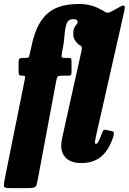

<svg xmlns="http://www.w3.org/2000/svg" viewBox="-56 -818 662 988"><path d="M583 -758.5 438 -118Q437 -113 434.8 -101.8Q432.5 -90.5 432.5 -87Q432.5 -77.5 437 -77.5Q444.5 -77.5 451.8 -91.8Q459 -106 469 -133Q473.5 -145.5 477 -148.5Q480.5 -151.5 490 -149.5L520 -143Q531 -141 530.2 -131.5Q529.5 -122 525 -108.5Q500 -38.5 460.5 -8.8Q421 21 363.5 21Q312 21 285.5 -3.2Q259 -27.5 259 -69.5Q259 -82 262.2 -99Q265.5 -116 268 -127L363 -554.5Q366.5 -570.5 364.2 -576.2Q362 -582 351 -587.5Q343.5 -591.5 332.2 -607Q321 -622.5 321 -642Q321 -664.5 326.5 -675.5Q332 -686.5 337.8 -692.2Q343.5 -698 343.5 -705Q343.5 -710.5 339 -715Q334.5 -719.5 321.5 -719.5Q295 -719.5 286.8 -696Q278.5 -672.5 275.8 -633.8Q273 -595 263.5 -550Q261 -537.5 260.5 -528.8Q260 -520 275 -520H289Q305.5 -520 308.8 -517.8Q312 -515.5 312 -498.5V-450.5Q312 -433.5 308.2 -431Q304.5 -428.5 287 -428.5H266.5Q247 -428.5 242.2 -425.2Q237.5 -422 234 -405.5L139 102.5Q135 122 132.5 132.2Q130 142.5 120.5 146.2Q111 150 86.5 150H-4.5Q-32.5 150 -35 142.8Q-37.5 135.5 -33.5 112.5L71 -406.5Q72.5 -414 73 -421.2Q73.5 -428.5 64 -428.5H61Q47 -428.5 43.2 -432.2Q39.5 -436 39.5 -456.5V-493.5Q39.5 -511 43.5 -515.5Q47.5 -520 62 -520H73.5Q91.5 -520 93.5 -526Q95.5 -532 99 -548.5L104 -572Q121 -656 152.2 -705.5Q183.5 -755 231.8 -776.2Q280 -797.5 348 -797.5Q383 -797.5 410.2 -790.5Q437.5 -783.5 464 -768.5Q480.5 -760 487.2 -755.5Q494 -751 501.2 -752.5Q508.5 -754 526.5 -763.5L562 -783.5Q581.5 -794 584.8 -787Q588 -780 583 -758.5Z"/></svg>

Font: Besley* Condensed Heavy
Style: Italic
Weight: 800
Width: 3
Italic angle: -13°
Designer: Owen Earl
Foundry: indestructible type*
Version: Version 3.000; ttfautohint (v1.8.3)